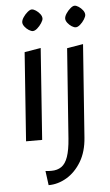

<svg xmlns="http://www.w3.org/2000/svg" viewBox="-60 -698 556 967"><g transform="rotate(-5 218.5 -214.5)"><path d="M51.9 0 83.9 -448 166.3 -461.8 133.3 0ZM134.7 -550.2Q126.3 -550.2 114.4 -557.6Q102.5 -565.1 93.8 -576.5Q85 -588 85 -598.1Q85 -609.4 94.6 -623.8Q104.2 -638.2 116.8 -648.6Q129.5 -659.1 137.9 -659.1Q147 -659.1 158.9 -651.3Q170.8 -643.5 179.5 -632.1Q188.3 -620.8 188.3 -609Q188.3 -600.4 178.9 -586Q169.6 -571.6 157.2 -560.9Q144.8 -550.2 134.7 -550.2ZM145.9 229.9 136.3 157.4Q142.8 158.7 151 158.9Q159.3 159.2 166.9 159.2Q196.5 159.2 217.2 144.9Q237.9 130.6 249.7 96.6Q261.6 62.5 265.8 5.4L298.8 -449.2L380.5 -462.8L346.5 6.8Q341.5 78.4 311.4 128.2Q281.3 178 237.3 204Q193.3 229.9 145.9 229.9ZM351.6 -550.2Q343 -550.2 331.2 -557.6Q319.5 -565.1 310.7 -576.5Q302 -588 302 -598.1Q302 -609.4 311.5 -623.8Q321.1 -638.2 333.4 -648.6Q345.6 -659.1 354.8 -659.1Q363.2 -659.1 375.1 -651.3Q387 -643.5 395.7 -632.1Q404.4 -620.8 404.4 -609Q404.4 -600.4 395.5 -586Q386.5 -571.6 374.1 -560.9Q361.7 -550.2 351.6 -550.2Z"/></g></svg>

Font: Ancizar Sans Thin
Style: Italic
Weight: 100
Italic angle: -4°
Designer: Cesar Puertas, Viviana Monsalve, Julian Moncada, Julian Prieto, Jose Castro, Mariel Hernandez, Felipe Aragon, Sara Alarc
Version: Version 8.100